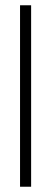

<svg xmlns="http://www.w3.org/2000/svg" viewBox="-20 -708 194 728"><path d="M56 0V-688H98V0Z"/></svg>

Font: Saira UltraCondensed ExtraLight
Style: Regular
Weight: 250
Width: 1
Designer: Hector Gatti with collaboration of the Omnibus-Type team
Foundry: Omnibus-Type
Version: Version 1.101